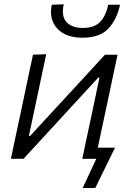

<svg xmlns="http://www.w3.org/2000/svg" viewBox="-20 -756 624 914"><path d="M373 -576.5Q292 -576.5 252 -620.8Q212 -665 226.5 -733.5L283.5 -735.5Q271 -679 296.5 -651Q322 -623 375 -623Q428 -623 455.8 -650.8Q483.5 -678.5 495 -733.5H551.5Q536.5 -663.5 495.8 -620Q455 -576.5 373 -576.5ZM32 0Q43.5 -56 54.5 -107.2Q65.5 -158.5 78.5 -219.5L89 -269Q102.5 -334 113.8 -387Q125 -440 137 -495.5L200 -498Q188.5 -444.5 177.8 -393.2Q167 -342 154 -280.5L117.5 -109H123.5L282 -281Q330 -333 380 -387.2Q430 -441.5 479.5 -495.5H539.5Q527.5 -439.5 516.5 -387Q505.5 -334.5 491.5 -269L481 -219.5Q471 -173.5 462.5 -133.2Q454 -93 445.5 -53H527.5Q515.5 -28.5 503.5 -4Q491.5 20.5 479.5 45Q468 68.5 456.5 92Q445 115.5 433.5 139H373.5L438.5 0H371.5Q383 -54.5 393.8 -104.5Q404.5 -154.5 417 -213L453.5 -386.5H447.5L292.5 -218Q193 -110.5 92 0Z"/></svg>

Font: Commissioner Light
Style: Italic
Weight: 300
Italic angle: -12°
Designer: Kostas Bartsokas
Foundry: Kostas Bartsokas
Version: Version 1.000; ttfautohint (v1.8.3)